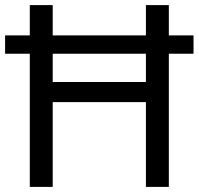

<svg xmlns="http://www.w3.org/2000/svg" viewBox="-20 -734 781 754"><path d="M97 0V-523H0V-595H97V-714H187V-595H553V-714H643V-595H740V-523H643V0H553V-333H187V0ZM187 -412H553V-523H187Z"/></svg>

Font: Noto Sans Devanagari
Style: Regular
Weight: 400
Designer: Jelle Bosma - Monotype Design Team
Foundry: Monotype Imaging Inc.
Version: Version 2.003